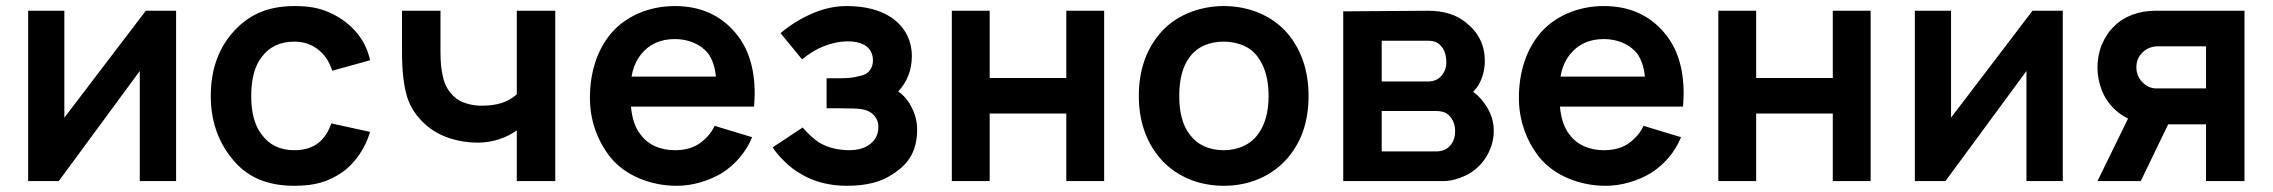

<svg xmlns="http://www.w3.org/2000/svg" viewBox="-20 -598 7504 634"><path d="M561.5 0H441.5V-363.5L174 0H73V-562.5H192.5V-209.5L461.5 -562.5H561.5Z M1077 -364.5Q1062.5 -410 1030.5 -434.5Q997 -460.5 952 -460.5Q881.5 -460.5 844 -409.5Q809.5 -365 809.5 -281Q809.5 -198 844 -154Q881.5 -102 952 -102Q1001.5 -102 1032.5 -127Q1060.5 -150.5 1074 -190.5L1202 -162.5Q1190.5 -123 1166.8 -88Q1143 -53 1111.5 -30Q1093 -17.5 1075 -8.8Q1057 0 1039 5Q1003 15.5 952 15.5Q883 15.5 831.8 -7.2Q780.5 -30 744 -77Q676 -162 676 -281Q676 -404 744 -485.5Q783.5 -532.5 833.8 -555.2Q884 -578 953 -578Q998.5 -578 1031.5 -569.5Q1065 -561 1099 -540.5Q1138 -516.5 1165 -481Q1192 -445.5 1202 -399Z M1813.5 -562.5V0H1686.5V-167.5Q1661 -149 1627.5 -138Q1594 -127 1556.5 -127Q1509.5 -127 1465 -141.5Q1420.5 -156 1387.5 -184.5Q1338.5 -227.5 1323 -282.5Q1307.5 -338 1307.5 -424V-562.5H1434.5V-424Q1434.5 -374 1444.2 -338Q1454 -302 1479.5 -279Q1494 -264.5 1519 -256.8Q1544 -249 1569 -249Q1589 -249 1605.8 -251.2Q1622.5 -253.5 1636.5 -258Q1650.5 -262.5 1662.8 -269.5Q1675 -276.5 1686.5 -286.5V-562.5Z M2095 -154Q2113.5 -128.5 2143 -115.2Q2172.5 -102 2208.5 -102Q2261.5 -102 2295 -128Q2326.5 -152.5 2339.5 -182.5L2463.5 -145Q2449 -109 2423.2 -78.5Q2397.5 -48 2364.5 -27Q2332.5 -7.5 2293.2 4Q2254 15.5 2214.5 15.5Q2149.5 15.5 2091 -9Q2033 -33.5 1996 -78Q1962.5 -120.5 1945.2 -170.5Q1928 -220.5 1928 -275Q1928 -337 1945.2 -391Q1962.5 -445 1996 -485.5Q2014.5 -508 2038.2 -525.2Q2062 -542.5 2089.2 -554.2Q2116.5 -566 2146.8 -572Q2177 -578 2208.5 -578Q2334 -578 2408.5 -489.5Q2472 -415 2472 -289.5Q2472 -282.5 2471.5 -271.5Q2471 -260.5 2470 -246H2063.5Q2069 -186 2095 -154ZM2096 -417.5Q2072.5 -387.5 2065.5 -345H2344Q2340 -391 2318 -422Q2299 -445 2270.2 -457Q2241.5 -469 2208.5 -469Q2136.5 -469 2096 -417.5Z M2654.5 -550Q2714.5 -578 2776 -578Q2866 -578 2923 -540.5Q2956.5 -517.5 2973.8 -484.8Q2991 -452 2991 -412.5Q2991 -344.5 2946 -296Q2975 -276 2991.5 -241Q3008.5 -207 3008.5 -171Q3008.5 -119.5 2988.5 -83.8Q2968.5 -48 2926 -22Q2872 15.5 2776 15.5Q2734 15.5 2695.8 5.8Q2657.5 -4 2627.5 -22Q2613 -30 2599.2 -40.2Q2585.5 -50.5 2572 -63.5Q2545 -89.5 2531.5 -111.5L2630.5 -177Q2644 -161.5 2657.2 -149.2Q2670.5 -137 2683.5 -128Q2727.5 -102 2785.5 -102Q2820 -102 2845 -116.5Q2880.5 -138.5 2880.5 -179Q2880.5 -201.5 2865.8 -217.5Q2851 -233.5 2825 -237.5Q2807.5 -240.5 2749 -240.5H2709.5V-339.5H2749Q2794 -339.5 2813.5 -346Q2839.5 -350 2851 -364Q2862.5 -378 2862.5 -398Q2862.5 -433.5 2833.5 -450Q2812 -461.5 2780.5 -461.5Q2734 -461.5 2684.5 -438.5Q2670.5 -431.5 2656.5 -422.5Q2642.5 -413.5 2628.5 -402L2557.5 -488.5Q2601.5 -526 2654.5 -550Z M3626 -562.5V0H3501V-223H3248V0H3123V-562.5H3248V-340.5H3501V-562.5Z M3808.5 -78Q3740.5 -160 3740.5 -281Q3740.5 -404 3808.5 -485.5Q3845.5 -530 3901.5 -554Q3958.5 -578 4021 -578Q4052.5 -578 4082.8 -572Q4113 -566 4140.2 -554.2Q4167.5 -542.5 4191 -525.2Q4214.5 -508 4233.5 -485.5Q4301 -403 4301 -281Q4301 -222 4285.2 -172Q4269.5 -122 4233.5 -78Q4194.5 -32.5 4139.8 -8.5Q4085 15.5 4021 15.5Q3989.5 15.5 3959.2 9.5Q3929 3.5 3901.8 -8.5Q3874.5 -20.5 3850.8 -38Q3827 -55.5 3808.5 -78ZM4133.5 -409.5Q4115.5 -435 4085.5 -447.8Q4055.5 -460.5 4021 -460.5Q3985 -460.5 3956 -447.8Q3927 -435 3908.5 -409.5Q3874 -365 3874 -281Q3874 -198 3908.5 -154Q3927 -128.5 3956 -115.2Q3985 -102 4021 -102Q4055.5 -102 4085 -115.2Q4114.5 -128.5 4133.5 -154Q4169 -201.5 4169 -281Q4169 -362 4133.5 -409.5Z M4695.5 -562.5Q4775 -562.5 4822.5 -522Q4883 -473.5 4883 -397Q4883 -354.5 4862.5 -317.5Q4854 -304 4844.5 -295Q4872 -274.5 4889.5 -245Q4912.5 -208.5 4912.5 -165.5Q4912.5 -129 4895.8 -94.8Q4879 -60.5 4850 -37.5Q4829.5 -21 4800.5 -10.5Q4771 0 4747.5 0H4415.5V-560.5ZM4542.5 -329H4695.5Q4728 -329 4744.5 -354Q4756 -370 4756 -391.5Q4756 -419.5 4744.5 -438.5Q4735 -452 4723.8 -457.8Q4712.5 -463.5 4695.5 -463.5H4542.5ZM4542.5 -98H4722.5Q4755 -98 4772.5 -122Q4785 -139 4785 -165.5Q4785 -190 4772.5 -207.5Q4763.5 -221 4751.5 -226.2Q4739.5 -231.5 4720.5 -231.5H4542.5Z M5162.5 -154Q5181 -128.5 5210.5 -115.2Q5240 -102 5276 -102Q5329 -102 5362.5 -128Q5394 -152.5 5407 -182.5L5531 -145Q5516.5 -109 5490.8 -78.5Q5465 -48 5432 -27Q5400 -7.5 5360.8 4Q5321.5 15.5 5282 15.5Q5217 15.5 5158.5 -9Q5100.5 -33.5 5063.5 -78Q5030 -120.5 5012.8 -170.5Q4995.5 -220.5 4995.5 -275Q4995.5 -337 5012.8 -391Q5030 -445 5063.5 -485.5Q5082 -508 5105.8 -525.2Q5129.5 -542.5 5156.8 -554.2Q5184 -566 5214.2 -572Q5244.5 -578 5276 -578Q5401.5 -578 5476 -489.5Q5539.5 -415 5539.5 -289.5Q5539.5 -282.5 5539 -271.5Q5538.5 -260.5 5537.5 -246H5131Q5136.5 -186 5162.5 -154ZM5163.5 -417.5Q5140 -387.5 5133 -345H5411.5Q5407.5 -391 5385.5 -422Q5366.5 -445 5337.8 -457Q5309 -469 5276 -469Q5204 -469 5163.5 -417.5Z M6157 -562.5V0H6032V-223H5779V0H5654V-562.5H5779V-340.5H6032V-562.5Z M6791.5 0H6671.5V-363.5L6404 0H6303V-562.5H6422.5V-209.5L6691.5 -562.5H6791.5Z M7391.5 -562.5V0H7264.5V-187.5H7139.5L7049 0H6906L7007 -206.5Q6980 -220 6961.5 -238.5Q6934.5 -264 6920.2 -300.2Q6906 -336.5 6906 -376Q6906 -394.5 6909.5 -413.5Q6913 -432.5 6920.2 -450Q6927.5 -467.5 6937.8 -483.2Q6948 -499 6961.5 -511.5Q6987 -537 7022.5 -549.8Q7058 -562.5 7096 -562.5ZM7264.5 -445H7101Q7072 -443 7053 -423Q7034.5 -404.5 7034.5 -376Q7034.5 -349.5 7052 -329Q7073 -306 7101 -306H7264.5Z"/></svg>

Font: Russisch Sans
Style: Bold
Weight: 700
Designer: Michael Sharanda (font) & Cristiano Sobral (main changes)
Foundry: Michael Sharanda
Version: Version 2.00;September 8, 2020;FontCreator 13.0.0.2681 64-bi